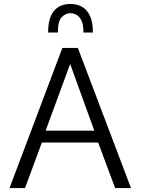

<svg xmlns="http://www.w3.org/2000/svg" viewBox="-20 -954 713 974"><path d="M28.3 0 296.4 -710.9H375L644.5 0H564L478 -231H192.4L106.9 0ZM211.4 -291H458.5L335.9 -629.4ZM224.1 -789.1Q224.1 -843.8 239.3 -875.5Q254.4 -907.2 280 -920.7Q305.7 -934.1 336.9 -934.1Q368.2 -934.1 394 -920.7Q419.9 -907.2 435.5 -875.5Q451.2 -843.8 451.2 -789.1H403.3Q403.3 -828.1 393.3 -849.4Q383.3 -870.6 367.9 -878.9Q352.5 -887.2 336.9 -887.2Q313.5 -887.2 293.5 -867.4Q273.4 -847.7 273.4 -789.1Z"/></svg>

Font: Comme Light
Style: Regular
Weight: 300
Version: Version 1.000;gftools[0.9.27]